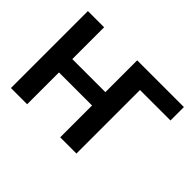

<svg xmlns="http://www.w3.org/2000/svg" viewBox="-138 -1006 1283 1283"><g transform="rotate(45 503.5 -364.0)"><path d="M970.7 -727.5Q970.7 -695.3 970.7 -600.6Q898.4 -600.6 682.6 -600.6Q682.6 -450.2 682.6 0Q644.5 0 529.3 0Q529.3 -75.2 529.3 -300.8Q451.2 -300.8 216.8 -300.8Q216.8 -225.6 216.8 0Q178.7 0 63.5 0Q63.5 -181.6 63.5 -727.5Q101.6 -727.5 216.8 -727.5Q216.8 -652.3 216.8 -426.8Q294.9 -426.8 529.3 -426.8Q529.3 -502 529.3 -727.5Q639.6 -727.5 970.7 -727.5Z"/></g></svg>

Font: DeepSea
Style: Bold
Weight: 700
Designer: Stem
Version: Version 3.019;git-0a5106e0b